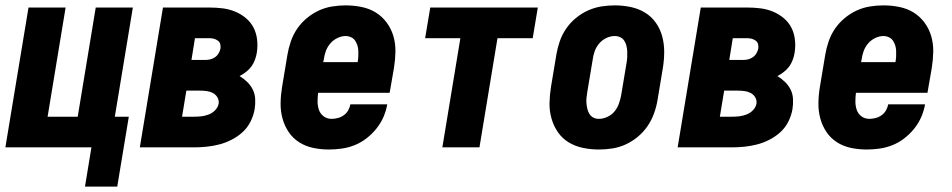

<svg xmlns="http://www.w3.org/2000/svg" viewBox="-20 -548 3540 714"><path d="M416 146H296L320 0H0L86 -520H224L157 -114H269L336 -520H474L407 -114H459Z M500 0 586 -520H759Q784 -520 808 -517Q832 -514 854 -505Q876 -496 894 -481Q912 -466 922.5 -446Q933 -426 936 -401.5Q939 -377 935 -352Q933 -339 928 -325.5Q923 -312 915 -301Q907 -290 895.5 -281Q884 -272 871 -265Q886 -256 899 -243.5Q912 -231 920 -215Q928 -199 929 -180Q930 -161 927 -142Q923 -119 912 -96.5Q901 -74 882.5 -57Q864 -40 841.5 -28.5Q819 -17 796 -11Q773 -5 749 -2.5Q725 0 702 0ZM692 -325H742Q752 -325 761 -327Q770 -329 778.5 -334.5Q787 -340 792.5 -349Q798 -358 800 -368Q801 -376 799 -384Q797 -392 790 -397Q783 -402 775 -404Q767 -406 758 -406H705ZM657 -114H702Q716 -114 729 -115.5Q742 -117 755.5 -122Q769 -127 779.5 -137.5Q790 -148 793 -162Q795 -175 788.5 -186Q782 -197 771 -202.5Q760 -208 747.5 -209.5Q735 -211 722 -211H673Z M1203 8Q1173 8 1144.5 2Q1116 -4 1092.5 -19Q1069 -34 1053.5 -57Q1038 -80 1030.5 -107.5Q1023 -135 1023.5 -165Q1024 -195 1029 -225L1049 -345Q1053 -369 1061.5 -394Q1070 -419 1085 -441Q1100 -463 1121 -480.5Q1142 -498 1166 -509Q1190 -520 1215.5 -524Q1241 -528 1265 -528Q1296 -528 1325 -522Q1354 -516 1377.5 -501.5Q1401 -487 1418 -464Q1435 -441 1443 -413.5Q1451 -386 1450.5 -356Q1450 -326 1445 -295L1429 -203H1163Q1161 -187 1161 -170.5Q1161 -154 1166 -139.5Q1171 -125 1183.5 -115.5Q1196 -106 1213 -106Q1224 -106 1236 -109Q1248 -112 1258.5 -119.5Q1269 -127 1275 -138Q1281 -149 1283 -160H1420Q1416 -136 1406 -113Q1396 -90 1380 -70Q1364 -50 1343.5 -34Q1323 -18 1299.5 -8.5Q1276 1 1251.5 4.5Q1227 8 1203 8ZM1182 -317H1310Q1312 -328 1312.5 -338.5Q1313 -349 1312.5 -359.5Q1312 -370 1309 -379.5Q1306 -389 1300.5 -397Q1295 -405 1285.5 -409.5Q1276 -414 1265 -414Q1250 -414 1234.5 -406.5Q1219 -399 1208 -386Q1197 -373 1191.5 -357.5Q1186 -342 1184 -326Z M1625 0 1692 -406H1561L1580 -520H1980L1961 -406H1830L1763 0Z M2207 8Q2177 8 2148 2Q2119 -4 2095 -18.5Q2071 -33 2055 -56Q2039 -79 2031 -107Q2023 -135 2023.5 -164.5Q2024 -194 2029 -225L2049 -345Q2053 -369 2061.5 -394Q2070 -419 2085 -441Q2100 -463 2121 -480.5Q2142 -498 2166.5 -509Q2191 -520 2216 -524Q2241 -528 2266 -528Q2296 -528 2325 -522Q2354 -516 2378 -501.5Q2402 -487 2418.5 -464Q2435 -441 2442.5 -413Q2450 -385 2450 -355.5Q2450 -326 2445 -295L2425 -175Q2421 -151 2412 -126Q2403 -101 2388 -79Q2373 -57 2352 -39.5Q2331 -22 2307 -11Q2283 0 2257.5 4Q2232 8 2207 8ZM2207 -106Q2223 -106 2239 -113.5Q2255 -121 2265.5 -134Q2276 -147 2281.5 -162.5Q2287 -178 2290 -194L2310 -314Q2312 -325 2312.5 -336Q2313 -347 2312.5 -357.5Q2312 -368 2309.5 -378Q2307 -388 2301.5 -396.5Q2296 -405 2286.5 -409.5Q2277 -414 2266 -414Q2250 -414 2234.5 -406.5Q2219 -399 2208 -386Q2197 -373 2191.5 -357.5Q2186 -342 2184 -326L2164 -206Q2162 -195 2161 -184Q2160 -173 2161 -162.5Q2162 -152 2164.5 -142Q2167 -132 2172.5 -123.5Q2178 -115 2187 -110.5Q2196 -106 2207 -106Z M2500 0 2586 -520H2759Q2784 -520 2808 -517Q2832 -514 2854 -505Q2876 -496 2894 -481Q2912 -466 2922.5 -446Q2933 -426 2936 -401.5Q2939 -377 2935 -352Q2933 -339 2928 -325.5Q2923 -312 2915 -301Q2907 -290 2895.5 -281Q2884 -272 2871 -265Q2886 -256 2899 -243.5Q2912 -231 2920 -215Q2928 -199 2929 -180Q2930 -161 2927 -142Q2923 -119 2912 -96.5Q2901 -74 2882.5 -57Q2864 -40 2841.5 -28.5Q2819 -17 2796 -11Q2773 -5 2749 -2.5Q2725 0 2702 0ZM2692 -325H2742Q2752 -325 2761 -327Q2770 -329 2778.5 -334.5Q2787 -340 2792.5 -349Q2798 -358 2800 -368Q2801 -376 2799 -384Q2797 -392 2790 -397Q2783 -402 2775 -404Q2767 -406 2758 -406H2705ZM2657 -114H2702Q2716 -114 2729 -115.5Q2742 -117 2755.5 -122Q2769 -127 2779.5 -137.5Q2790 -148 2793 -162Q2795 -175 2788.5 -186Q2782 -197 2771 -202.5Q2760 -208 2747.5 -209.5Q2735 -211 2722 -211H2673Z M3203 8Q3173 8 3144.5 2Q3116 -4 3092.5 -19Q3069 -34 3053.5 -57Q3038 -80 3030.5 -107.5Q3023 -135 3023.5 -165Q3024 -195 3029 -225L3049 -345Q3053 -369 3061.5 -394Q3070 -419 3085 -441Q3100 -463 3121 -480.5Q3142 -498 3166 -509Q3190 -520 3215.5 -524Q3241 -528 3265 -528Q3296 -528 3325 -522Q3354 -516 3377.5 -501.5Q3401 -487 3418 -464Q3435 -441 3443 -413.5Q3451 -386 3450.5 -356Q3450 -326 3445 -295L3429 -203H3163Q3161 -187 3161 -170.5Q3161 -154 3166 -139.5Q3171 -125 3183.5 -115.5Q3196 -106 3213 -106Q3224 -106 3236 -109Q3248 -112 3258.5 -119.5Q3269 -127 3275 -138Q3281 -149 3283 -160H3420Q3416 -136 3406 -113Q3396 -90 3380 -70Q3364 -50 3343.5 -34Q3323 -18 3299.5 -8.5Q3276 1 3251.5 4.5Q3227 8 3203 8ZM3182 -317H3310Q3312 -328 3312.5 -338.5Q3313 -349 3312.5 -359.5Q3312 -370 3309 -379.5Q3306 -389 3300.5 -397Q3295 -405 3285.5 -409.5Q3276 -414 3265 -414Q3250 -414 3234.5 -406.5Q3219 -399 3208 -386Q3197 -373 3191.5 -357.5Q3186 -342 3184 -326Z"/></svg>

Font: Iosevka Term Curly Hv Obl
Style: Regular
Weight: 900
Italic angle: -9°
Designer: Belleve Invis
Foundry: Belleve Invis
Version: Version 32.3.0